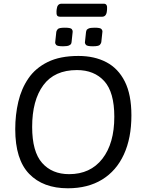

<svg xmlns="http://www.w3.org/2000/svg" viewBox="-20 -1007 771 1033"><path d="M305 -917Q291 -917 287 -924Q283 -931 284 -947L285 -957Q288 -987 311 -987H539Q559 -987 556 -957L555 -947Q552 -917 529 -917ZM479 -758Q448 -758 442 -766Q436 -774 437 -780L443 -836Q444 -839 445.5 -844Q447 -849 456.5 -853.5Q466 -858 489 -858Q520 -858 526 -850.5Q532 -843 531 -836L525 -780Q524 -774 517.5 -766Q511 -758 479 -758ZM319 -758Q288 -758 282 -765.5Q276 -773 277 -780L283 -836Q284 -842 290.5 -850Q297 -858 329 -858Q361 -858 366.5 -850Q372 -842 371 -836L365 -780Q365 -778 363 -772.5Q361 -767 351.5 -762.5Q342 -758 319 -758ZM345 6Q212 6 137 -71.5Q62 -149 62 -312Q62 -389 78.5 -459.5Q95 -530 133 -585.5Q171 -641 237 -673.5Q303 -706 402 -706Q488 -706 552 -672.5Q616 -639 651.5 -568.5Q687 -498 687 -386Q687 -264 646.5 -176Q606 -88 529.5 -41Q453 6 345 6ZM352 -70Q466 -70 530.5 -152.5Q595 -235 595 -379Q595 -511 541 -570.5Q487 -630 394 -630Q273 -630 213 -548.5Q153 -467 153 -324Q153 -191 206.5 -130.5Q260 -70 352 -70Z"/></svg>

Font: Asap
Style: Italic
Weight: 400
Italic angle: -6°
Designer: Pablo Cosgaya
Foundry: Omnibus-Type
Version: Version 3.001; ttfautohint (v1.8.3)